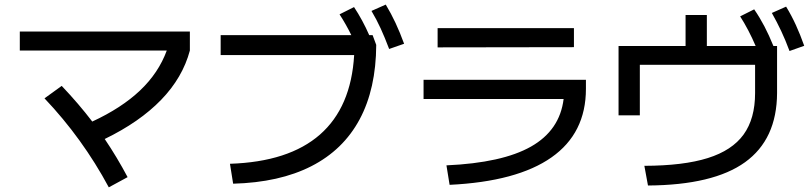

<svg xmlns="http://www.w3.org/2000/svg" viewBox="-20 -802 3497 828"><path d="M171.9 -377.9 246.1 -431.6Q319.8 -354 377.9 -277.8Q504.4 -336.4 584 -411.9Q663.6 -487.3 699.2 -584H65.4V-666H798.8V-584Q767.6 -467.3 675 -371.6Q582.5 -275.9 431.6 -202.6Q484.4 -124.5 530.3 -38.1L449.2 5.9Q335.9 -205.1 171.9 -377.9Z M1507.3 -564.5H931.6V-650.4H1495.1Q1472.7 -696.3 1444.3 -740.2L1506.8 -771.5Q1543.9 -715.3 1572.3 -650.4H1586.9L1602.5 -608.4Q1601.6 -418.9 1530.8 -287.1Q1460 -155.3 1322.5 -85.2Q1185.1 -15.1 985.4 -9.8L971.7 -95.7Q1225.6 -104 1359.9 -221.7Q1494.1 -339.4 1507.3 -564.5ZM1582 -754.9 1643.6 -782.2Q1667 -743.2 1685.8 -702.9Q1704.6 -662.6 1722.7 -613.3L1658.2 -590.8Q1639.6 -640.1 1621.8 -679Q1604 -717.8 1582 -754.9Z M2410.6 -375H1806.6V-458H2506.8V-418.9Q2506.8 -227.5 2358.4 -123.3Q2210 -19 1918.9 -4.9L1905.3 -88.9Q2146 -99.6 2270 -169.9Q2394 -240.2 2410.6 -375ZM1867.2 -680.7H2455.1V-598.6L1867.2 -597.7Z M3236.3 -400.4V-522.5H2739.3V-304.7H2647.5V-603.5H2936.5V-737.3H3028.3V-603.5H3238.8Q3209 -673.3 3171.9 -731.4L3232.4 -761.7Q3256.8 -726.1 3276.6 -688.2Q3296.4 -650.4 3315.4 -603.5H3331.1V-400.4Q3330.1 -201.2 3193.1 -102.5Q3056.2 -3.9 2774.4 -2L2758.8 -86.9Q2927.7 -87.4 3032.5 -120.4Q3137.2 -153.3 3186.8 -221.9Q3236.3 -290.5 3236.3 -400.4ZM3308.6 -746.1 3370.1 -773.4Q3393.6 -734.9 3412.1 -694.3Q3430.7 -653.8 3448.2 -604.5L3384.8 -582Q3367.2 -629.4 3348.9 -668.2Q3330.6 -707 3308.6 -746.1Z"/></svg>

Font: Pretendard GOV Medium
Style: Regular
Weight: 500
Designer: Base glyphs from Inter by Rasmus Andersson; Hangeul glyphs from Noto Sans CJK(Source Han Sans) by Jang Soo-young and Kan
Foundry: Kil Hyung-jin
Version: Version 1.309